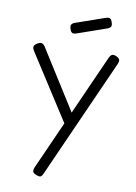

<svg xmlns="http://www.w3.org/2000/svg" viewBox="-94 -715 697 981"><g transform="rotate(10 254.5 -224.5)"><path d="M163 201Q148 195 145.5 186.5Q143 178 150 162L423 -450Q430 -466 438.5 -470Q447 -474 462 -467Q477 -460 479 -451Q481 -442 474 -427L200 187Q193 203 185.5 205Q178 207 163 201ZM268 -70 43 -420Q34 -434 36 -443Q38 -452 51 -460Q65 -469 74.5 -467Q84 -465 93 -451L298 -126ZM242 -547Q227 -542 219.5 -545Q212 -548 207 -563Q202 -577 205.5 -585Q209 -593 222 -598L374 -651Q388 -656 396 -652Q404 -648 408 -633Q413 -619 409 -611.5Q405 -604 391 -599Z"/></g></svg>

Font: Fredoka Light
Style: Regular
Weight: 300
Designer: Ben Nathan
Foundry: Milena B. Brandão, Ben Nathan
Version: Version 2.001